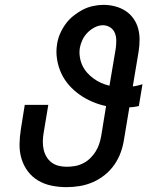

<svg xmlns="http://www.w3.org/2000/svg" viewBox="-20 -763 640 791"><path d="M254 8Q223 8 193 2Q163 -4 137.5 -19Q112 -34 94.5 -57.5Q77 -81 68.5 -109.5Q60 -138 60.5 -169Q61 -200 66 -231L82 -331H179L160 -217Q157 -200 156.5 -182.5Q156 -165 159.5 -148.5Q163 -132 171 -118Q179 -104 192 -94Q205 -84 221.5 -80Q238 -76 255 -76Q272 -76 289 -79Q306 -82 322 -90Q338 -98 351 -110.5Q364 -123 373.5 -138Q383 -153 388.5 -169.5Q394 -186 397 -203L417 -326Q388 -332 360 -344Q332 -356 308 -373Q284 -390 264.5 -412Q245 -434 232.5 -461Q220 -488 215 -519Q210 -550 215 -580Q218 -602 227 -623Q236 -644 249.5 -663Q263 -682 281.5 -697Q300 -712 320 -722.5Q340 -733 362.5 -738Q385 -743 407 -743Q430 -743 453.5 -737Q477 -731 496.5 -718.5Q516 -706 529.5 -687Q543 -668 549 -646Q555 -624 555 -599.5Q555 -575 551 -550L527 -407Q537 -408 547 -410.5Q557 -413 567 -416L552 -326Q542 -324 532.5 -322.5Q523 -321 513 -321L491 -189Q487 -162 477.5 -135.5Q468 -109 451.5 -85Q435 -61 412 -42.5Q389 -24 362.5 -12.5Q336 -1 308.5 3.5Q281 8 254 8ZM431 -410 457 -564Q459 -580 459 -596.5Q459 -613 453 -627.5Q447 -642 433.5 -650.5Q420 -659 404 -659Q387 -659 370.5 -650.5Q354 -642 341 -629Q328 -616 320 -599.5Q312 -583 309 -566Q306 -547 309 -528Q312 -509 319.5 -493Q327 -477 339 -463.5Q351 -450 365.5 -439.5Q380 -429 396.5 -421.5Q413 -414 431 -410Z"/></svg>

Font: Iosevka Slab MdExObl
Style: Regular
Weight: 500
Width: 7
Italic angle: -9°
Monospace: yes
Designer: Belleve Invis
Foundry: Belleve Invis
Version: Version 11.1.1; ttfautohint (v1.8.3)